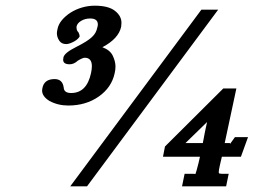

<svg xmlns="http://www.w3.org/2000/svg" viewBox="-20 -655 915 675"><path d="M406 -561Q397 -519 340 -489Q367 -479 376.5 -459Q386 -439 386 -421Q386 -409 383 -397Q372 -347 327 -315.5Q282 -284 220 -284Q184 -284 154 -300Q128 -316 128 -337Q128 -341 129 -345Q135 -377 172 -377Q200 -377 204 -347Q205 -328 230 -328Q285 -328 300 -398Q303 -412 303 -422Q303 -452 278 -452Q271 -452 254 -442Q240 -429 225 -429Q202 -429 202 -445Q202 -449 203 -453Q206 -469 248 -490Q268 -500 281.5 -508.5Q295 -517 303 -524.5Q311 -532 315.5 -540Q320 -548 322 -558Q324 -564 324 -569Q324 -590 297 -590Q279 -590 265 -581.5Q251 -573 249 -561Q249 -559 249 -558Q249 -555 250 -550.5Q251 -546 256 -541Q260 -533 260 -527Q259 -524 254 -519Q249 -514 242 -510Q235 -506 227 -503Q219 -500 213 -500Q196 -500 188 -512.5Q180 -525 180 -538Q180 -544 182 -552Q185 -569 197.5 -584Q210 -599 228 -610.5Q246 -622 268 -628.5Q290 -635 313 -635Q361 -635 384 -617Q407 -599 407 -575Q407 -568 406 -561ZM286 0H227L688 -621H747ZM683 -104H553L560 -140L765 -344H811L770 -152H787Q789 -152 789 -151Q789 -150 788 -148L806 -173H852L827 -104H760L753 -74Q749 -56 749 -50Q749 -50 749.5 -47Q750 -44 760 -44H784L775 0H620L629 -44H657Q667 -44 667 -43Q670 -50 678 -82ZM693 -152Q695 -162 696.5 -170Q698 -178 699.5 -186Q701 -194 703 -203Q705 -212 708 -226L632 -152Z"/></svg>

Font: New Athena Unicode
Style: Bold Italic
Weight: 700
Designer: J. Rusten 1997; rev. by R. Hancock 2001, 2002, rev. by D. Mastronarde 2002-2021
Foundry: Society for Classical Studies (formerly American Philological Association)
Version: Version 5.008